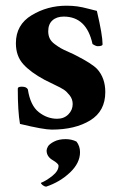

<svg xmlns="http://www.w3.org/2000/svg" viewBox="-20 -458 435 690"><path d="M215.8 42Q237.3 42 254.9 50.8Q267.6 67.4 267.6 88.9Q267.6 127.9 231.4 162.1Q195.3 196.3 145.5 212.9Q138.7 211.9 132.8 207Q127 202.1 127 199.2Q146.5 191.4 168.5 173.8Q190.4 156.2 190.4 137.7Q190.4 129.9 168.9 117.2Q147.5 104.5 147.5 83Q147.5 77.1 152.3 68.4Q157.2 59.6 174.3 50.8Q191.4 42 215.8 42ZM218.8 -437.5Q239.3 -437.5 257.3 -435.1Q275.4 -432.6 298.8 -426.3Q322.3 -419.9 328.1 -418.9Q348.6 -332 348.6 -298.8Q348.6 -292 331.1 -292Q324.2 -292 312.5 -299.8Q291 -398.4 209 -398.4Q183.6 -398.4 168.5 -384.8Q153.3 -371.1 153.3 -345.7Q153.3 -331.1 158.7 -319.8Q164.1 -308.6 176.8 -299.3Q189.5 -290 198.7 -284.7Q208 -279.3 227.1 -271Q246.1 -262.7 252.9 -258.8Q310.5 -229.5 329.1 -210Q358.4 -177.7 358.4 -127Q358.4 -58.6 304.2 -25.4Q250 7.8 166 7.8Q136.7 7.8 51.8 -12.7Q43.9 -57.6 43.9 -139.6Q43.9 -146.5 58.6 -146.5Q75.2 -146.5 80.1 -136.7Q88.9 -79.1 119.1 -55.2Q149.4 -31.2 185.5 -31.2Q210 -31.2 225.6 -46.9Q241.2 -62.5 241.2 -84Q241.2 -101.6 230.5 -115.2Q219.7 -128.9 209.5 -135.7Q199.2 -142.6 174.3 -154.3Q149.4 -166 140.6 -170.9Q89.8 -198.2 63.5 -227.5Q37.1 -256.8 37.1 -302.7Q37.1 -369.1 93.8 -403.3Q150.4 -437.5 218.8 -437.5Z"/></svg>

Font: Crimson
Style: Bold
Weight: 700
Version: Version 0.8 ; ttfautohint (v1.00) -l 8 -r 50 -G 200 -x 14 -D